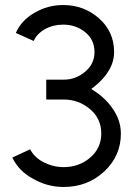

<svg xmlns="http://www.w3.org/2000/svg" viewBox="-20 -544 535 764"><path d="M231 -524Q170 -524 117 -493Q65 -463 43 -413L114 -381Q127 -410 159 -428Q175 -437 193.5 -441.5Q212 -446 231 -446Q282 -446 319 -416Q356 -386 356 -337Q356 -289 318 -258Q281 -227 233 -227H164V-148H233Q293 -148 338 -110Q383 -72 383 -13Q383 46 338 84Q294 121 233 121Q212 121 192 116Q172 111 154 102Q135 92 121.5 79Q108 66 100 50L29 83Q42 110 62.5 131Q83 152 111 167Q168 200 233 200Q328 200 394 139Q461 77 461 -12Q461 -67 426 -115Q410 -138 389 -156.5Q368 -175 343 -190Q391 -225 414 -265Q424 -282 429 -300Q434 -318 434 -337Q434 -418 374 -471Q314 -524 231 -524Z"/></svg>

Font: Unageo
Style: Regular
Weight: 400
Designer: Richard Sepsi
Foundry: Richard Sepsi
Version: Version 2.000